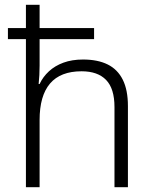

<svg xmlns="http://www.w3.org/2000/svg" viewBox="-20 -780 636 800"><path d="M145 -760V-663H372V-617H145V-507Q145 -486 144 -467.5Q143 -449 141 -430H145Q159 -460 184 -483Q209 -506 244.5 -519Q280 -532 326 -532Q387 -532 428.5 -511.5Q470 -491 491.5 -448Q513 -405 513 -338V0H457V-334Q457 -411 422 -447Q387 -483 320 -483Q232 -483 188.5 -432Q145 -381 145 -280V0H88V-617H13V-663H88V-760Z"/></svg>

Font: Noto Sans Symbols Light
Style: Regular
Weight: 300
Version: Version 2.002